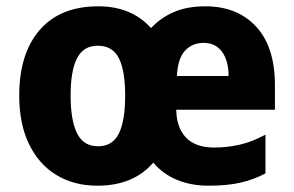

<svg xmlns="http://www.w3.org/2000/svg" viewBox="-20 -579 931 609"><path d="M631 -559Q733 -559 792.5 -494.5Q852 -430 852 -309V-231H539Q540 -174 570 -142.5Q600 -111 660 -111Q700 -111 740 -120Q780 -129 822 -152V-29Q784 -9 742 0.5Q700 10 641 10Q587 10 542.5 -8Q498 -26 466 -63Q403 10 289 10Q214 10 158 -24.5Q102 -59 71.5 -123Q41 -187 41 -276Q41 -409 106 -484Q171 -559 292 -559Q397 -559 459 -490Q490 -523 532 -541Q574 -559 631 -559ZM626 -443Q590 -443 567 -418.5Q544 -394 541 -338H705Q705 -386 684.5 -414.5Q664 -443 626 -443ZM290 -434Q245 -434 224.5 -394.5Q204 -355 204 -276Q204 -197 224.5 -156Q245 -115 291 -115Q337 -115 357 -155.5Q377 -196 377 -276Q377 -355 357 -394.5Q337 -434 290 -434Z"/></svg>

Font: Noto Sans Hebrew SemiCondensed ExtraBold
Style: Regular
Weight: 800
Width: 4
Designer: Monotype Design Team
Foundry: Monotype Imaging Inc.
Version: Version 2.004; ttfautohint (v1.8.4.7-5d5b)